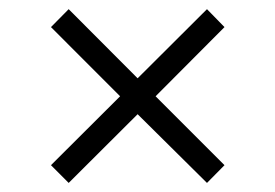

<svg xmlns="http://www.w3.org/2000/svg" viewBox="-20 -548 606 423"><path d="M131.3 -527.8 283.2 -375.5 436 -527.8 474.6 -488.3 322.8 -335.9 474.6 -184.1 436 -145 283.2 -296.4 131.3 -145 92.3 -184.1 244.6 -335.9 92.3 -488.3Z"/></svg>

Font: Munson
Style: Regular
Weight: 400
Designer: Paul James MIller
Foundry: High-Logic / Made with FontCreator
Version: Version 2.10;May 5, 2019;FontCreator 11.5.0.2430 64-bit